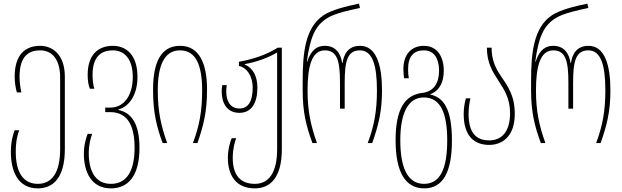

<svg xmlns="http://www.w3.org/2000/svg" viewBox="-20 -790 3435 1060"><path d="M189 250C275 250 338 189 338 34V-366C338 -494 265 -537 202 -537C119 -537 61 -488 61 -367C61 -338 65 -309 73 -280H98C92 -307 88 -335 88 -367C88 -485 143 -512 202 -512C264 -512 312 -467 312 -361V33C312 164 266 225 189 225C110 225 67 164 67 48C67 -13 78 -50 86 -71H61C54 -54 40 -12 40 48C40 159 81 250 189 250Z M592 250C688 250 750 181 750 26C750 -105 707 -168 633 -183V-185C700 -204 739 -275 739 -365C739 -488 676 -537 603 -537C522 -537 464 -488 464 -377C464 -348 468 -319 476 -300H501C495 -317 491 -345 491 -377C491 -485 546 -512 603 -512C664 -512 713 -468 713 -365C713 -260 662 -196 590 -196H561V-171H588C663 -171 723 -126 723 25C723 156 679 225 592 225C513 225 471 164 470 58C470 7 481 -30 489 -51H464C457 -34 443 8 443 58C443 159 484 250 592 250Z M878 0H903C869 -96 851 -175 851 -291C851 -425 885 -512 974 -512C1062 -512 1096 -429 1096 -291C1096 -178 1081 -95 1045 0H1070C1104 -98 1123 -173 1123 -295C1123 -442 1079 -537 974 -537C871 -537 825 -450 825 -295C825 -170 844 -92 878 0Z M1387 250C1473 250 1536 189 1536 34V-527H1514C1453 -489 1383 -464 1299 -449V-426C1340 -418 1375 -374 1375 -306C1375 -236 1354 -191 1302 -191C1253 -191 1229 -230 1229 -284C1229 -296 1230 -310 1232 -320H1207C1205 -309 1204 -297 1204 -284C1204 -221 1233 -167 1302 -167C1371 -167 1401 -225 1401 -306C1401 -370 1376 -415 1331 -434V-436C1398 -448 1457 -470 1510 -500V33C1510 164 1464 225 1387 225C1308 225 1265 178 1265 82C1265 31 1276 -6 1284 -27H1259C1252 -10 1238 32 1238 82C1238 173 1279 250 1387 250Z M1705 0H1730C1696 -96 1678 -175 1678 -291C1678 -425 1702 -512 1773 -512C1842 -512 1857 -453 1857 -334V-190H1883V-334C1883 -453 1898 -512 1967 -512C2037 -512 2061 -429 2061 -291C2061 -178 2046 -95 2010 0H2035C2069 -98 2089 -173 2089 -291C2089 -432 2057 -537 1968 -537C1907 -537 1879 -497 1871 -442H1869C1861 -497 1832 -537 1773 -537C1736 -537 1698 -520 1676 -449H1674C1692 -583 1719 -647 1785 -689C1830 -718 1917 -735 1967 -746L1962 -770C1890 -755 1809 -735 1765 -705C1665 -637 1651 -499 1651 -342V-291C1651 -170 1671 -92 1705 0Z M2322 250C2424 250 2475 163 2475 -14C2475 -189 2429 -252 2356 -268V-270C2408 -290 2430 -338 2430 -400C2430 -477 2394 -537 2320 -537C2250 -537 2207 -488 2207 -409C2207 -388 2209 -372 2211 -358H2237C2234 -373 2233 -389 2233 -409C2233 -480 2265 -512 2320 -512C2380 -512 2404 -462 2404 -399C2404 -331 2374 -284 2311 -277C2216 -266 2164 -189 2164 -16C2164 160 2218 250 2322 250ZM2321 225C2231 225 2190 138 2190 -16C2190 -164 2232 -252 2320 -252C2416 -252 2449 -158 2449 -15C2449 146 2408 225 2321 225Z M2681 10C2749 10 2822 -33 2822 -161C2822 -264 2782 -316 2745 -371C2717 -412 2694 -457 2694 -527H2668C2668 -443 2700 -393 2732 -344C2764 -295 2796 -246 2796 -166C2796 -60 2748 -15 2681 -15C2622 -15 2567 -42 2567 -160C2567 -192 2571 -220 2577 -247H2552C2544 -218 2540 -189 2540 -160C2540 -39 2598 10 2681 10Z M2966 0H2991C2957 -96 2939 -175 2939 -291C2939 -425 2963 -512 3034 -512C3103 -512 3118 -453 3118 -334V-190H3144V-334C3144 -453 3159 -512 3228 -512C3298 -512 3322 -429 3322 -291C3322 -178 3307 -95 3271 0H3296C3330 -98 3350 -173 3350 -291C3350 -432 3318 -537 3229 -537C3168 -537 3140 -497 3132 -442H3130C3122 -497 3093 -537 3034 -537C2997 -537 2959 -520 2937 -449H2935C2953 -583 2980 -647 3046 -689C3091 -718 3178 -735 3228 -746L3223 -770C3151 -755 3070 -735 3026 -705C2926 -637 2912 -499 2912 -342V-291C2912 -170 2932 -92 2966 0Z"/></svg>

Font: Noto Sans Georgian ExtraCondensed Thin
Style: Regular
Weight: 100
Width: 2
Designer: Monotype Design Team, Akaki Razmadze
Foundry: Google LLC
Version: Version 2.005